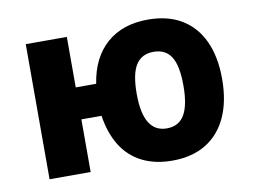

<svg xmlns="http://www.w3.org/2000/svg" viewBox="-63 -603 934 704"><g transform="rotate(-10 404.5 -251.5)"><path d="M526 11Q462 11 414 -13Q366 -37 337 -83.5Q308 -130 298 -196H223V0H70V-503H223V-315H299Q314 -411 373 -462.5Q432 -514 526 -514Q600 -514 651.5 -483Q703 -452 730 -393.5Q757 -335 757 -253Q757 -170 730 -111Q703 -52 651.5 -20.5Q600 11 526 11ZM526 -109Q571 -109 592 -144.5Q613 -180 613 -253Q613 -327 592 -360.5Q571 -394 526 -394Q482 -394 460.5 -360.5Q439 -327 439 -253Q439 -180 461 -144.5Q483 -109 526 -109Z"/></g></svg>

Font: Nunito Sans 7pt Condensed ExtraBold
Style: Regular
Weight: 800
Width: 3
Designer: Vernon Adams
Foundry: Vernon Adams
Version: Version 3.101;gftools[0.9.27]